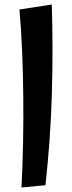

<svg xmlns="http://www.w3.org/2000/svg" viewBox="-20 -824 320 849"><path d="M181 -5 75 5Q80 -90 82 -191Q84 -292 83 -394Q82 -496 78 -594Q74 -692 66 -782L209 -804Q215 -616 209.5 -414.5Q204 -213 181 -5Z"/></svg>

Font: Marhey Light
Style: Regular
Weight: 400
Version: Version 1.000